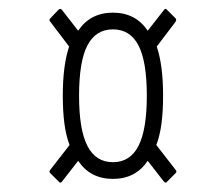

<svg xmlns="http://www.w3.org/2000/svg" viewBox="-20 -526 460 425"><path d="M118 -125Q114 -119 110 -124L92 -142Q87 -146 92 -151L134 -205Q126 -226 122.5 -253Q119 -280 119 -314Q119 -348 122.5 -375Q126 -402 133 -423L92 -477Q87 -482 92 -486L109 -504Q114 -509 118 -503L153 -458Q180 -498 230 -498Q280 -498 307 -458L343 -504Q346 -509 350 -504L368 -486Q372 -483 368 -477L327 -423Q334 -402 337.5 -375Q341 -348 341 -314Q341 -280 337.5 -253Q334 -226 326 -205L368 -151Q373 -146 368 -142L350 -124Q347 -119 342 -125L307 -170Q280 -130 230 -130Q180 -130 153 -170ZM230 -167Q268 -167 286.5 -203Q305 -239 305 -314Q305 -390 286.5 -425.5Q268 -461 230 -461Q192 -461 173.5 -425.5Q155 -390 155 -314Q155 -239 173.5 -203Q192 -167 230 -167Z"/></svg>

Font: Sofia Sans Extra Condensed Light
Style: Italic
Weight: 300
Italic angle: -9°
Version: Version 4.100